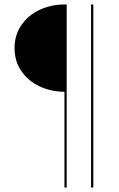

<svg xmlns="http://www.w3.org/2000/svg" viewBox="-20 -717 534 858"><path d="M45 -502Q45 -561 76 -605.5Q107 -650 158.2 -673.5Q209.5 -697 268 -697H278V121H268V-307Q209.5 -307 158.2 -330.5Q107 -354 76 -398.5Q45 -443 45 -502ZM387 -697H397V121H387Z"/></svg>

Font: HK Grotesk Thin
Style: Regular
Weight: 100
Designer: Alfredo Marco Pradil
Foundry: Hanken Design Co.
Version: Version 3.001